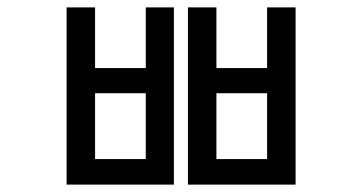

<svg xmlns="http://www.w3.org/2000/svg" viewBox="-20 -499 960 519"><path d="M160 -479H237V-315H374V-479H450V0H160ZM237 -247V-69H374V-247ZM488 -479H565V-315H702V-479H779V0H488ZM565 -247V-69H702V-247Z"/></svg>

Font: lkorean85
Style: Book
Weight: 400
Designer: Jelle Bosma - Monotype Design Team
Foundry: Monotype Imaging Inc.
Version: Version 2.003